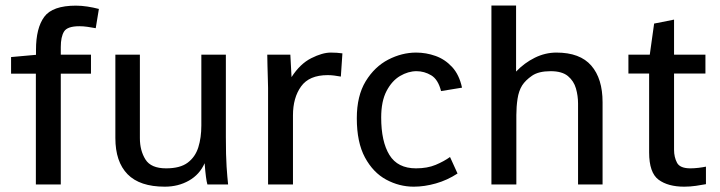

<svg xmlns="http://www.w3.org/2000/svg" viewBox="-20 -683 2665 711"><path d="M112.8 0V-410.2H21V-471.7L113.3 -480V-498.5Q113.3 -579.1 143.8 -620.6Q174.3 -662.1 261.2 -662.1Q281.7 -662.1 303.7 -658.7Q325.7 -655.3 346.2 -649.9L334.5 -578.6Q319.3 -581.5 303.7 -583.7Q288.1 -585.9 273.9 -585.9Q229.5 -585.9 217.3 -566.4Q205.1 -546.9 205.1 -508.8V-480.5H316.9V-410.2H205.1V0Z M590.3 8.3Q497.6 8.3 452.4 -37.8Q407.2 -84 407.2 -171.9V-480.5H498V-171.4Q498 -125.5 518.6 -92.5Q539.1 -59.6 595.2 -59.6Q647 -59.6 675 -80.6Q703.1 -101.6 714.4 -137.5Q725.6 -173.3 725.6 -218.3V-480.5H816.4V-175.8Q816.4 -105.5 819.1 -65.9Q821.8 -26.4 824.7 0H748Q745.1 -9.8 742.7 -28.1Q740.2 -46.4 737.8 -78.6Q719.2 -36.6 679.7 -14.2Q640.1 8.3 590.3 8.3Z M972.7 0V-357.4Q972.7 -365.7 971.9 -389.4Q971.2 -413.1 970.5 -439.5Q969.7 -465.8 969.7 -480.5H1055.2L1059.6 -397.5Q1091.3 -446.8 1132.6 -467.5Q1173.8 -488.3 1205.1 -488.3Q1227.5 -488.3 1248 -485.4L1242.2 -399.4Q1229 -401.9 1217.3 -403.3Q1205.6 -404.8 1193.4 -404.8Q1125 -404.8 1095 -363Q1064.9 -321.3 1064.9 -255.9V0Z M1512.2 8.3Q1458.5 8.3 1410.2 -17.8Q1361.8 -43.9 1331.5 -99.9Q1301.3 -155.8 1301.3 -245.1Q1301.3 -328.1 1334.2 -382.1Q1367.2 -436 1417.7 -462.2Q1468.3 -488.3 1521 -488.3Q1558.1 -488.3 1593 -475.8Q1627.9 -463.4 1654.3 -434.8Q1680.7 -406.2 1690.9 -358.4L1613.3 -345.7Q1602.5 -388.7 1576.9 -404.1Q1551.3 -419.4 1522.5 -419.4Q1491.7 -419.4 1461.4 -401.6Q1431.2 -383.8 1411.4 -345.9Q1391.6 -308.1 1391.6 -248Q1391.6 -158.7 1422.1 -109.1Q1452.6 -59.6 1520.5 -59.6Q1562.5 -59.6 1593.3 -72.5Q1624 -85.4 1646.5 -101.6L1674.3 -40.5Q1636.2 -15.6 1594 -3.7Q1551.8 8.3 1512.2 8.3Z M1799.8 0V-662.6H1891.1V-418Q1921.9 -450.2 1960.4 -469.2Q1999 -488.3 2040.5 -488.3Q2127.9 -488.3 2169.7 -439.9Q2211.4 -391.6 2211.4 -304.7V0H2120.6V-299.8Q2120.6 -328.1 2112.8 -355.5Q2105 -382.8 2083.3 -401.1Q2061.5 -419.4 2019 -419.4Q1974.6 -419.4 1950.2 -402.6Q1925.8 -385.7 1913.6 -366.7Q1900.9 -346.2 1896.5 -316.9Q1892.1 -287.6 1892.1 -256.8V0Z M2513.7 8.3Q2453.6 8.3 2418.7 -17.6Q2383.8 -43.5 2383.8 -118.7V-410.6H2307.1V-480.5H2386.2L2402.3 -595.7L2476.1 -610.4V-480.5H2592.3V-410.6H2476.1V-128.4Q2476.1 -101.1 2487.1 -80.3Q2498 -59.6 2536.6 -59.6Q2550.3 -59.6 2566.7 -61.5Q2583 -63.5 2594.2 -65.9V-1Q2579.1 2 2557.4 5.1Q2535.6 8.3 2513.7 8.3Z"/></svg>

Font: Shanti
Style: Regular
Weight: 400
Designer: Vernon Adams
Foundry: Vernon Adams
Version: Version 1.100; ttfautohint (v1.8.4)